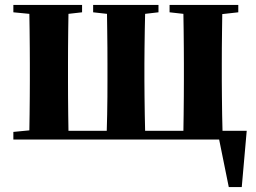

<svg xmlns="http://www.w3.org/2000/svg" viewBox="-20 -566 1039 779"><path d="M882.8 -35.2H981L960.9 192.9H908.2L869.1 0H34.2V-30.8L99.1 -37.1Q99.6 -65.9 100.1 -102.1Q100.6 -138.2 100.8 -174.1Q101.1 -210 101.1 -237.8V-308.1Q101.1 -335.9 100.8 -371.8Q100.6 -407.7 100.1 -444.1Q99.6 -480.5 99.1 -509.8L34.2 -516.1V-545.9H313V-516.1L257.8 -509.8Q257.3 -480.5 256.8 -444.1Q256.3 -407.7 256.1 -371.8Q255.9 -335.9 255.9 -308.1V-237.8Q255.9 -209.5 256.1 -173.1Q256.3 -136.7 256.8 -100.3Q257.3 -64 257.8 -35.2H413.1Q414.1 -64 414.8 -100.3Q415.5 -136.7 415.8 -173.1Q416 -209.5 416 -237.8V-308.1Q416 -335.9 415.8 -372.1Q415.5 -408.2 415 -444.6Q414.6 -481 414.1 -509.8L357.9 -516.1V-545.9H623V-516.1L568.8 -509.8Q567.9 -480.5 567.4 -444.1Q566.9 -407.7 566.4 -371.8Q565.9 -335.9 565.9 -308.1V-237.8Q565.9 -209.5 566.4 -173.1Q566.9 -136.7 567.4 -100.3Q567.9 -64 568.8 -35.2H724.1Q724.6 -64 725.1 -100.3Q725.6 -136.7 725.8 -173.1Q726.1 -209.5 726.1 -237.8V-308.1Q726.1 -335.9 725.8 -371.8Q725.6 -407.7 725.1 -444.1Q724.6 -480.5 724.1 -509.8L668 -516.1V-545.9H946.8V-516.1L881.8 -508.8Q881.3 -480 880.9 -443.8Q880.4 -407.7 880.1 -371.8Q879.9 -335.9 879.9 -308.1V-237.8Q879.9 -209.5 880.4 -173.1Q880.9 -136.7 881.3 -100.3Q881.8 -64 882.8 -35.2Z"/></svg>

Font: Source Han Serif JP Heavy
Style: Regular
Weight: 900
Designer: Ryoko NISHIZUKA  (kana & ideographs); Frank Grießhammer (Latin, Greek & Cyrillic); Wenlong ZHANG  (bopomofo); Sandoll Co
Foundry: Adobe Systems Incorporated
Version: Version 1.001;PS 1.001;hotconv 16.6.54;makeotf.lib2.5.65590